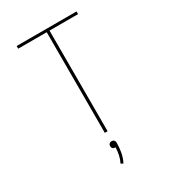

<svg xmlns="http://www.w3.org/2000/svg" viewBox="-226 -848 1052 1183"><g transform="rotate(-30 300.0 -257.0)"><path d="M290 0V-716H87V-735H513V-716H310V0ZM295 221 279 213Q291 189 296.5 163Q302 137 303 110Q303 110 302 110Q301 110 300 110Q295 110 291 109Q287 108 283.5 104.5Q280 101 278.5 96.5Q277 92 277 88Q277 83 278.5 79Q280 75 283.5 71.5Q287 68 291 66.5Q295 65 300 65Q305 65 309 66.5Q313 68 316.5 71.5Q320 75 321.5 79Q323 83 323 88Q323 122 317 156Q311 190 295 221Z"/></g></svg>

Font: Zed Sans Thin Extended
Style: Regular
Weight: 100
Width: 7
Designer: Belleve Invis
Foundry: Belleve Invis
Version: Version 1.0.0; ttfautohint (v1.8.4)